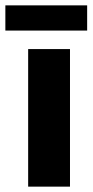

<svg xmlns="http://www.w3.org/2000/svg" viewBox="-47 -696 345 716"><path d="M58 0V-513H214V0ZM-27 -582V-676H278V-582Z"/></svg>

Font: MuseoModerno
Style: Bold
Weight: 700
Designer: Pablo Cosgaya, Héctor Gatti, Marcela Romero, and the Authors of The MuseoModerno Project.
Foundry: Omnibus-Type Team
Version: Version 1.001